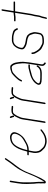

<svg xmlns="http://www.w3.org/2000/svg" viewBox="946 -1580 651 2583"><g transform="rotate(-90 1271.5 -288.5)"><path d="M124.2 -484C121.5 -484 119 -483 116.7 -481C114.4 -479 113 -476.7 112.6 -474L97.1 -376C95 -363.3 92.5 -343 89.5 -314.9C86.5 -286.9 87.3 -232.9 91.7 -153C95.6 -127 97.2 -105.5 96.5 -88.5C96.3 -82.8 96.2 -77.8 96.1 -73.5C96.1 -69.2 96.1 -64.7 96 -60C95.9 -55.3 96 -50.7 96.3 -46C96.5 -41.3 96.5 -36 96.3 -30C96 -24 95.8 -18.7 95.7 -14C95.5 -4 100.3 1.3 110.2 2C120.1 2.7 128.3 -2 134.9 -12C137.1 -15.3 141.8 -22.8 149 -34.5C156.1 -46.2 163.2 -58.3 169.9 -71C175.6 -83.7 181.5 -96.3 187.5 -109C205 -145.8 223.4 -188.9 242.8 -238.3C259.9 -281.8 282.9 -327.2 318.1 -374.5C325.3 -384.2 333.8 -395.7 343.6 -409C353.3 -422.3 362.6 -434.3 371.3 -445C380 -455.7 387.8 -466.5 394.9 -477.5C402 -488.5 408.7 -498.5 415.2 -507.5C421.6 -516.5 426.1 -523 428.8 -527C436.8 -536.7 437.8 -543.4 431.9 -547C426.5 -550.3 421.6 -549 417.3 -543L378.9 -487C372.2 -476.3 364.4 -465.7 355.4 -455C346.3 -444.3 337.1 -432.3 327.7 -419C318.2 -405.7 309.7 -394 302.1 -384C291.7 -370.3 275.6 -341.3 253.3 -297C244 -279.7 232.2 -252.5 217.9 -215.7C203.5 -178.8 189.2 -145.9 174.5 -117C166.9 -104.3 157.4 -87 146.1 -65.1C134.8 -43.1 124.9 -27.8 116.5 -19C116.6 -23.7 116.7 -28.7 116.9 -34C117.1 -39.3 117 -44.3 116.8 -49C116.5 -53.7 116.4 -58.3 116.5 -63C117 -93.1 115.5 -125 112.1 -158.5C111.2 -167.5 110.6 -181.7 110.3 -201C107.4 -271 109.7 -329.3 117.1 -376L132.6 -474C133 -476.7 132.4 -479 130.7 -481C129 -483 126.8 -484 124.2 -484Z M543.6 -247C549 -268.3 553.9 -286.7 558.3 -302C580.2 -370.6 607.5 -415.2 636.4 -436C645.3 -443.3 658.7 -449.3 676.4 -454C709.2 -462.4 733.8 -460.4 750.5 -448C771.4 -428.8 768.4 -396.8 739.8 -352C726.8 -329.5 702.7 -308.5 667.5 -289C661.5 -285.7 654.4 -281.7 646.1 -277C615.1 -257 583.5 -247 548.6 -247ZM482.5 -227H518.5C511.4 -195 507.1 -172.3 505.7 -159C504.2 -145.7 504.5 -132.3 506.3 -119C508.5 -91.7 517.5 -69.5 533.3 -52.5C540.4 -44.8 547.7 -37.3 555.2 -30C567.6 -14.8 587.1 -2.8 615.3 6C632.3 11.3 648.5 14 663.8 14C707.5 14 754.7 -2.3 796.2 -35L817.9 -52C824 -56.7 825.2 -61.5 821.7 -66.5C818.1 -71.5 813.3 -71.7 807.3 -67L785.6 -50C747.9 -20.7 705.1 -6 666.6 -6C634.4 -6 606.9 -14.2 584 -30.5C575.2 -36.8 563.8 -50.9 544.8 -72.7C535.1 -83.8 528.9 -100.9 526.1 -124C523.7 -144.4 527.8 -178.8 538.5 -227H545.5C580.8 -227 614.6 -237.7 650 -259C657.8 -263.7 667.6 -269.1 679.4 -275.3C691.2 -281.4 700.9 -287.8 708.5 -294.5C713.5 -298.8 718.4 -303 723.2 -307C728.1 -311 735.2 -319.2 744.4 -331.5C755.3 -343.8 765.4 -360.7 774.2 -382C791.9 -420.7 786.6 -448.3 760.7 -465C743.1 -480.5 714.8 -483.4 675.7 -473.5C656 -468.5 640.7 -461.5 630 -452.5C605.8 -436.2 583 -407 562.3 -365C549.8 -339.5 536.9 -300.2 523.6 -247H485.6C479 -247 475.1 -243.7 474 -237C473 -230.3 475.8 -227 482.5 -227Z M1000.4 -424.5C1007.1 -426.8 1009.9 -431 1008.8 -437C1003.8 -454.7 1000.7 -464.7 999.6 -467L994.2 -477C991.7 -482.3 987.3 -483.3 981.1 -480C975 -476.7 973.4 -472 976.4 -466L980.8 -456C984.2 -449.3 986.9 -440.7 988.7 -430C989.8 -424 993.7 -422.2 1000.4 -424.5ZM917.8 -1C920.4 -1 922.9 -2 925.3 -4C927.6 -6 928.9 -8.3 929.4 -11L975.6 -303C977.9 -317.3 980.8 -328.6 984.5 -337C987.1 -343 990.3 -350.7 994.1 -360.2C997.9 -369.7 1002 -378.5 1006.3 -386.5C1020.1 -411.8 1032.5 -428 1043.7 -435C1049 -438.3 1058.2 -440 1071.3 -440H1086.3C1098.3 -440 1111.2 -439 1124.8 -437C1131.3 -435.7 1135.5 -438.3 1137.6 -445C1139.7 -451.7 1137.5 -455.7 1131 -457C1117.3 -459 1103.5 -460 1089.5 -460H1074.5C1056.7 -460 1042.5 -456.7 1031.9 -450C1014.5 -438.3 997.5 -414.2 980.9 -377.5C978.3 -371.8 974.3 -363 968.7 -351C963.1 -339 958.8 -323 955.6 -303L909.4 -11C908.9 -8.3 909.6 -6 911.3 -4C912.9 -2 915.1 -1 917.8 -1Z M1253.4 -424.5C1260.1 -426.8 1262.9 -431 1261.8 -437C1256.8 -454.7 1253.7 -464.7 1252.6 -467L1247.2 -477C1244.7 -482.3 1240.3 -483.3 1234.1 -480C1228 -476.7 1226.4 -472 1229.4 -466L1233.8 -456C1237.2 -449.3 1239.9 -440.7 1241.7 -430C1242.8 -424 1246.7 -422.2 1253.4 -424.5ZM1170.8 -1C1173.4 -1 1175.9 -2 1178.3 -4C1180.6 -6 1181.9 -8.3 1182.4 -11L1228.6 -303C1230.9 -317.3 1233.8 -328.6 1237.5 -337C1240.1 -343 1243.3 -350.7 1247.1 -360.2C1250.9 -369.7 1255 -378.5 1259.3 -386.5C1273.1 -411.8 1285.5 -428 1296.7 -435C1302 -438.3 1311.2 -440 1324.3 -440H1339.3C1351.3 -440 1364.2 -439 1377.8 -437C1384.3 -435.7 1388.5 -438.3 1390.6 -445C1392.7 -451.7 1390.5 -455.7 1384 -457C1370.3 -459 1356.5 -460 1342.5 -460H1327.5C1309.7 -460 1295.5 -456.7 1284.9 -450C1267.5 -438.3 1250.5 -414.2 1233.9 -377.5C1231.3 -371.8 1227.3 -363 1221.7 -351C1216.1 -339 1211.8 -323 1208.6 -303L1162.4 -11C1161.9 -8.3 1162.6 -6 1164.3 -4C1165.9 -2 1168.1 -1 1170.8 -1Z M1697.7 -222C1698.1 -224.7 1697.5 -227 1695.8 -229C1694.1 -231 1692 -232 1689.3 -232H1664.3C1653.3 -232 1636.5 -228.6 1613.7 -221.8C1597.6 -217 1584.8 -213.7 1575.1 -212C1534.8 -202.3 1500.4 -186.6 1471.7 -165C1450.3 -148.8 1434.2 -128.5 1423.5 -104C1420.9 -98 1421 -90.5 1424 -81.5C1426.9 -72.5 1431.3 -66.7 1437.2 -64C1443.1 -61.3 1451.7 -58.7 1462.9 -56C1474.2 -53.3 1510.8 -52 1572.8 -52C1602.6 -52 1626.2 -57 1643.7 -67C1661.4 -77.2 1674 -90.8 1681.7 -108C1685.3 -114 1684.1 -118.2 1678.1 -120.5C1672.2 -122.8 1667.7 -121 1664.8 -115L1660.7 -108C1655.6 -99 1645.1 -89.9 1629.1 -80.5C1619.4 -74.8 1601.7 -72 1576 -72H1521C1506.6 -72 1493.2 -72.7 1480.8 -74C1459.1 -76.3 1446.7 -81.8 1443.4 -90.5C1441.7 -94.8 1441.4 -98 1442.4 -100L1449 -113.5C1451.5 -118.5 1456.7 -125.2 1464.7 -133.5C1472.7 -141.8 1478.9 -147.3 1483.3 -150C1497.5 -164.3 1521.1 -176.5 1554.1 -186.5C1561.8 -188.8 1572 -191.4 1584.7 -194.3C1597.3 -197.2 1612.7 -201.4 1630.8 -207C1641.7 -210.3 1651.8 -212 1661.1 -212H1686.1C1688.8 -212 1691.3 -213 1693.6 -215C1695.9 -217 1697.3 -219.3 1697.7 -222ZM1471.5 -318.5C1477.5 -316.2 1482.3 -318.3 1486 -325L1491.9 -337C1498.5 -349.5 1507.2 -361.8 1518.3 -374C1524.3 -380.7 1529.4 -386.3 1533.5 -391C1537.5 -395.7 1542.3 -400.3 1547.7 -405C1553.1 -409.7 1558.9 -415 1565.2 -421C1582 -439.5 1602 -450.2 1625.3 -453C1630.7 -453.7 1636.2 -454.5 1641.7 -455.5C1647.2 -456.5 1652.9 -456.8 1658.9 -456.5C1664.8 -456.2 1671.4 -452.4 1678.6 -445.1C1685.9 -437.9 1692.8 -423.6 1699.5 -402.4C1704 -387.9 1708 -357.9 1711.5 -312.3C1712.9 -293.9 1710.4 -264.1 1703.9 -223L1677.6 -57C1674.3 -36.1 1680.1 -20.1 1695 -9L1705.5 0C1710.2 4 1715 3.3 1719.9 -2C1724.7 -7.3 1724.8 -12 1720.1 -16L1708.5 -25C1699 -32.5 1695.4 -43.1 1697.6 -57L1723.9 -223C1725.9 -235.7 1728.4 -261.6 1731.5 -300.7C1733.2 -323.2 1730.5 -353 1723.3 -390C1719.2 -420.6 1707.2 -446.3 1687.5 -467C1681.8 -473 1673.9 -476 1663.9 -476C1642.9 -477.8 1616.8 -472.2 1585.6 -459.4C1576.5 -455.7 1565.2 -447.4 1551.9 -434.5C1546 -428.8 1540.3 -423.5 1534.8 -418.5C1529.4 -413.5 1524.4 -408.5 1520 -403.5C1515.5 -398.5 1508.2 -390.5 1498.2 -379.4C1488.1 -368.3 1480 -356.1 1473.9 -343L1468 -331C1464.4 -325 1465.5 -320.8 1471.5 -318.5Z M2177.4 -374.5C2183.6 -378.2 2185.5 -382.7 2183 -388L2178.5 -397C2175.5 -403.7 2171.4 -410.6 2166.2 -417.8C2161 -425 2151.6 -431.7 2138 -438C2113.7 -445.3 2098.3 -449.3 2091.9 -450C2086 -450.7 2080.6 -451.5 2075.8 -452.5C2070.9 -453.5 2063.3 -454 2053 -454H2016.5C2006.3 -454 1994 -451 1979.6 -445C1969.9 -441 1962.1 -436.7 1956 -432C1951.3 -427.3 1946.6 -422.8 1941.9 -418.5C1937.2 -414.2 1932.2 -407.7 1926.8 -399C1913 -379.2 1903.8 -355.2 1899.4 -327C1896.4 -307.9 1902.9 -292.6 1919.1 -281C1941.1 -264.6 1968.8 -254.3 2002.2 -250C2007.4 -249.3 2012.3 -248.5 2016.8 -247.5C2021.3 -246.5 2026.7 -245.6 2032.9 -244.7C2039.1 -243.9 2051 -239.4 2068.6 -231.2C2081.3 -225.4 2089.9 -215.6 2094.6 -202C2107.1 -171.7 2112.1 -148.7 2109.7 -133L2104.3 -99C2103 -91 2101.3 -83.1 2099.1 -75.3C2097 -67.5 2091.4 -61.1 2082.5 -56C2071 -47.3 2051.3 -43 2023.4 -43H1996.4C1980.3 -43 1959.3 -51.3 1933.4 -68C1907.9 -80.5 1885.9 -105.6 1867.3 -143.4C1861.3 -155.7 1857.9 -165.9 1857.1 -174L1856.7 -184C1855.7 -190 1851.9 -192.3 1845.3 -191C1838.8 -189.7 1835.7 -185.7 1835.9 -179L1837.4 -169C1837.7 -153 1847.1 -131.3 1865.6 -104C1869.6 -98 1877.2 -88.2 1888.3 -74.6C1899.4 -61 1918.2 -48.8 1944.6 -38C1963 -28 1979.2 -23 1993.2 -23H2020.2C2035.8 -23 2051.1 -24.7 2066 -28C2084.1 -31.7 2099.3 -41.7 2111.7 -57.8C2116.8 -64.3 2121 -78.1 2124.3 -99L2129.7 -133C2132.5 -151.3 2129.2 -173.1 2119.5 -198.5C2117.9 -202.8 2115.9 -207.6 2113.5 -213C2111.2 -218.3 2103.2 -228.3 2089.6 -243C2085.9 -247 2077.8 -251.5 2065.4 -256.4C2053 -261.3 2043.8 -264.2 2037.6 -265L2013.6 -268.5C2002.2 -270.2 1990.1 -272.7 1977.3 -276C1972.2 -277.3 1967.3 -279 1962.6 -281C1938.8 -291.1 1924.9 -301.1 1920.8 -311C1918.9 -315.7 1918.8 -323.5 1920.6 -334.5C1922.3 -345.5 1925.8 -356.8 1931 -368.5C1943.9 -397.6 1962 -417.1 1985.2 -427C1996.2 -431.7 2005.6 -434 2013.3 -434H2066.3C2079 -434 2099.5 -429 2128 -419C2142.1 -413 2152.7 -402.3 2159.9 -387L2164.3 -377C2166.8 -371.7 2171.2 -370.8 2177.4 -374.5Z M2334.8 -425H2286.8C2284.1 -425 2281.7 -424 2279.3 -422C2277 -420 2275.7 -417.7 2275.2 -415C2274.8 -412.3 2275.4 -410 2277.1 -408C2278.8 -406 2281 -405 2283.6 -405H2331.6C2336.3 -405 2341.4 -405.5 2346.9 -406.5C2352.4 -407.5 2357.8 -408.3 2363.3 -409C2374.2 -410.3 2383.3 -411 2390.6 -411L2355.9 -192L2344.9 -148L2336.8 -96.5C2335.4 -87.5 2333.8 -80.8 2332.1 -76.5C2330.4 -72.2 2327.7 -65.1 2323.9 -55.2C2320.1 -45.3 2317.7 -34.3 2316.5 -22C2316 -16.7 2314.6 -11 2312.3 -5L2308.7 5C2306.3 11.7 2308.4 15.5 2314.9 16.5C2321.4 17.5 2325.8 15 2328.1 9L2330.7 -1C2333.8 -8.3 2336.2 -18.1 2337.8 -30.3C2339.4 -42.4 2343.8 -56.7 2351.1 -73C2353.1 -77.7 2355 -85.3 2356.7 -96L2364.8 -147L2375.9 -192L2410.6 -411H2531.6C2538.3 -411 2542.1 -414.3 2543.2 -421C2544.2 -427.7 2541.4 -431 2534.8 -431H2413.8L2438 -584C2438.4 -586.7 2437.8 -589 2436.1 -591C2434.4 -593 2432.2 -594 2429.6 -594C2426.9 -594 2424.4 -593 2422.1 -591C2419.8 -589 2418.4 -586.7 2418 -584L2393.8 -431H2384.8Z"/></g></svg>

Font: Proton
Style: RgCndIt
Weight: 500
Version: Version 1.017